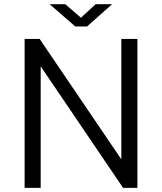

<svg xmlns="http://www.w3.org/2000/svg" viewBox="-20 -912 786 932"><path d="M569 -723H647V0H577.5L177.5 -590V0H99.5V-723H172.5L569 -138.5ZM345.5 -783.5 221 -891.5H297L373 -826L444 -891.5H524L402.5 -783.5Z"/></svg>

Font: Public Sans Light
Style: Regular
Weight: 300
Designer: The Public Sans Project Authors: Dan O. Williams and USWDS (Libre Franklin designed by Pablo Impallari and Rodrigo Fuenz
Version: Version 1.007